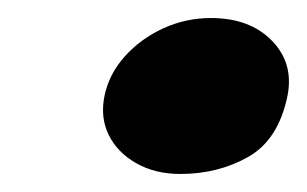

<svg xmlns="http://www.w3.org/2000/svg" viewBox="-20 -431 341 213"><path d="M180 -238Q152 -238 131 -250Q110 -262 100.5 -281.5Q91 -301 96 -325Q101 -349 118.5 -368.5Q136 -388 161 -399.5Q186 -411 214 -411Q257 -411 281.5 -386Q306 -361 299 -325Q289 -276 255.5 -257Q222 -238 180 -238Z"/></svg>

Font: Sour Gummy Black
Style: Italic
Weight: 900
Italic angle: -11.3°
Designer: Stefie Justprince
Foundry: Eifetstype
Version: Version 1.000